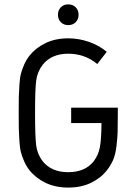

<svg xmlns="http://www.w3.org/2000/svg" viewBox="-20 -846 620 872"><path d="M336.9 -778.8Q336.9 -758.3 323.7 -745.1Q310.5 -731.9 290 -731.9Q269.5 -731.9 256.3 -745.1Q243.2 -758.3 243.2 -778.8Q243.2 -799.8 256.3 -813Q269.5 -826.2 290 -826.2Q310.5 -826.2 323.7 -813Q336.9 -799.8 336.9 -778.8ZM290 -671.9Q337.4 -671.9 383.1 -656.2Q428.7 -640.6 464.8 -610.8L421.9 -555.2Q365.2 -602.1 290 -602.1Q213.9 -602.1 173.8 -551.8Q149.4 -520 144.3 -479.7Q139.2 -439.5 139.2 -333Q139.2 -226.1 144.3 -185.8Q149.4 -145.5 173.8 -113.8Q213.4 -64 290 -64Q366.2 -64 405.8 -113.8Q427.2 -142.6 433.8 -178.2Q440.4 -213.9 440.9 -287.1H303.2V-356.9H515.1V-333Q515.1 -273.4 514.2 -245.1Q513.2 -216.8 508.8 -180.9Q504.4 -145 494.4 -121.1Q484.4 -97.2 466.8 -74.2Q438.5 -37.6 393.8 -15.9Q349.1 5.9 290 5.9Q231 5.9 186 -16.1Q141.1 -38.1 112.8 -74.2Q98.6 -92.8 89.4 -114.3Q80.1 -135.7 75.2 -154.1Q70.3 -172.4 68.1 -205.6Q65.9 -238.8 65.4 -261.2Q64.9 -283.7 64.9 -333Q64.9 -382.3 65.4 -404.8Q65.9 -427.2 68.1 -460.4Q70.3 -493.7 75.2 -512Q80.1 -530.3 89.4 -551.8Q98.6 -573.2 112.8 -591.8Q141.1 -627.9 186 -649.9Q231 -671.9 290 -671.9Z"/></svg>

Font: Gidolinya
Style: Regular
Weight: 400
Version: Version 1.0.3